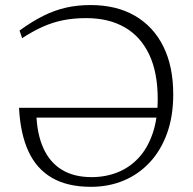

<svg xmlns="http://www.w3.org/2000/svg" viewBox="-20 -712 745 742"><path d="M96.5 -257.5 120.5 -271Q123 -193.5 147.8 -139Q172.5 -84.5 219 -56Q265.5 -27.5 334 -27.5Q388 -27.5 434.5 -46Q481 -64.5 515.8 -102Q550.5 -139.5 570 -196.5Q589.5 -253.5 589.5 -330Q589.5 -432 556.5 -501.5Q523.5 -571 461.8 -606.5Q400 -642 313.5 -642Q264.5 -642 223.8 -633.8Q183 -625.5 145 -608.5Q107 -591.5 65.5 -564.5L55.5 -594Q104.5 -629.5 147.8 -651Q191 -672.5 235.2 -682.5Q279.5 -692.5 330 -692.5Q430 -692.5 501.5 -651Q573 -609.5 611.2 -532.5Q649.5 -455.5 649.5 -347Q649.5 -263.5 625.8 -197.2Q602 -131 559 -84.8Q516 -38.5 458 -14.2Q400 10 331.5 10Q240.5 10 180.5 -25Q120.5 -60 89.5 -128Q58.5 -196 53.5 -295.5H618.5L618 -257.5Z"/></svg>

Font: Newsreader Light
Style: Regular
Weight: 300
Designer: Hugues Gentile
Foundry: Production Type
Version: Version 1.003